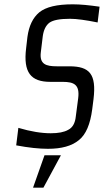

<svg xmlns="http://www.w3.org/2000/svg" viewBox="-20 -679 481 889"><path d="M301 -372H243C194 -372 162 -381 169 -437L178 -511C182 -540 192 -561 209 -574C226 -586 257 -592 304 -592C335 -592 378 -586 432 -575L441 -648C393 -655 352 -659 317 -659C244 -659 193 -647 162 -622C132 -597 114 -559 107 -508L101 -456C87 -343 123 -300 213 -300H270C323 -300 350 -287 342 -224L331 -140C328 -109 316 -88 296 -78C277 -67 250 -62 215 -62C172 -62 122 -70 65 -87L55 -6C113 5 162 10 202 10C265 10 312 -3 345 -30C378 -56 398 -104 407 -173L413 -220C427 -336 395 -372 301 -372ZM262 40H186L133 190H181Z"/></svg>

Font: Gamestation Condensed
Style: Italic
Weight: 400
Width: 3
Designer: Jonas Hecksher
Foundry: Jonas Hecksher, Playtypeª, e-types AS
Version: Version 1.003